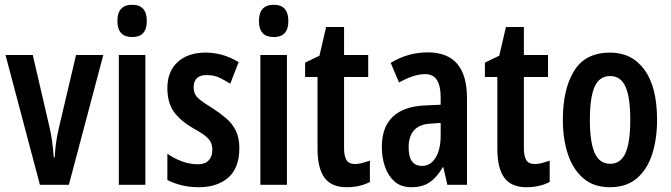

<svg xmlns="http://www.w3.org/2000/svg" viewBox="-20 -773 2806 803"><path d="M147 0 3 -543H117L185 -250Q194 -213 198 -181.5Q202 -150 205 -115H209Q210 -139 213.5 -169Q217 -199 226 -237L298 -543H412L268 0Z M533 -753Q594 -753 594 -685Q594 -618 533 -618Q471 -618 471 -685Q471 -753 533 -753ZM588 -543V0H477V-543Z M981 -154Q981 -71 935 -30.5Q889 10 811 10Q773 10 740.5 2Q708 -6 680 -20V-130Q705 -112 738.5 -99Q772 -86 808 -86Q837 -86 852.5 -102Q868 -118 868 -146Q868 -161 863 -174.5Q858 -188 841 -202.5Q824 -217 789 -236Q735 -267 707.5 -305Q680 -343 680 -405Q680 -474 723 -513.5Q766 -553 840 -553Q913 -553 978 -513L943 -423Q919 -438 897 -448.5Q875 -459 844 -459Q790 -459 790 -408Q790 -392 795.5 -380Q801 -368 818 -354.5Q835 -341 868 -321Q899 -301 925 -279Q951 -257 966 -227Q981 -197 981 -154Z M1125 -753Q1186 -753 1186 -685Q1186 -618 1125 -618Q1063 -618 1063 -685Q1063 -753 1125 -753ZM1180 -543V0H1069V-543Z M1465 -87Q1479 -87 1494 -91Q1509 -95 1527 -101V-12Q1485 10 1430 10Q1366 10 1337 -30Q1308 -70 1308 -151V-451H1256V-511L1316 -540L1344 -660H1419V-543H1520V-451H1419V-153Q1419 -120 1429 -103.5Q1439 -87 1465 -87Z M1769 -554Q1933 -554 1933 -363V0H1851L1834 -74H1832Q1808 -32 1777.5 -11Q1747 10 1701 10Q1657 10 1630 -14Q1603 -38 1590 -76Q1577 -114 1577 -158Q1577 -242 1623 -285Q1669 -328 1756 -332L1823 -335V-366Q1823 -413 1807.5 -438Q1792 -463 1758 -463Q1711 -463 1649 -428L1614 -510Q1686 -554 1769 -554ZM1782 -256Q1735 -254 1712 -228.5Q1689 -203 1689 -158Q1689 -116 1703.5 -97.5Q1718 -79 1745 -79Q1780 -79 1801.5 -113Q1823 -147 1823 -207V-259Z M2217 -87Q2231 -87 2246 -91Q2261 -95 2279 -101V-12Q2237 10 2182 10Q2118 10 2089 -30Q2060 -70 2060 -151V-451H2008V-511L2068 -540L2096 -660H2171V-543H2272V-451H2171V-153Q2171 -120 2181 -103.5Q2191 -87 2217 -87Z M2728 -272Q2728 -193 2708 -129.5Q2688 -66 2644.5 -28Q2601 10 2530 10Q2463 10 2419.5 -27.5Q2376 -65 2355 -128.5Q2334 -192 2334 -272Q2334 -400 2381 -476.5Q2428 -553 2532 -553Q2623 -553 2675.5 -481Q2728 -409 2728 -272ZM2447 -271Q2447 -179 2467 -133.5Q2487 -88 2532 -88Q2576 -88 2596 -133Q2616 -178 2616 -272Q2616 -366 2596 -410.5Q2576 -455 2532 -455Q2487 -455 2467 -410.5Q2447 -366 2447 -271Z"/></svg>

Font: Noto Sans Kannada ExtraCondensed SemiBold
Style: Regular
Weight: 600
Width: 2
Designer: Jelle Bosma - Monotype Design Team
Foundry: Monotype Imaging Inc.
Version: Version 2.005; ttfautohint (v1.8.4.7-5d5b)